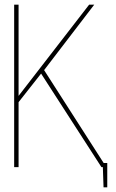

<svg xmlns="http://www.w3.org/2000/svg" viewBox="-20 -720 500 827"><path d="M418 -18V0H423L426 87H442V-18ZM60 -307V-700H41V0H60V-280L157 -403L417 0H438L170 -418L386 -700H364Z"/></svg>

Font: Advent Pro Thin
Style: Regular
Weight: 250
Version: Version 3.000